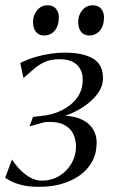

<svg xmlns="http://www.w3.org/2000/svg" viewBox="-40 -716 438 744"><path d="M113.5 8Q71 8 43.2 0.8Q15.5 -6.5 0.5 -15Q-14.5 -23.5 -20 -27L6.5 -98Q19.5 -77.5 37.5 -58.8Q55.5 -40 77.2 -28Q99 -16 122 -16Q159.5 -16 189.2 -34Q219 -52 236.5 -81.8Q254 -111.5 254.5 -146.5Q255 -172 244.8 -195.2Q234.5 -218.5 208.5 -232.2Q182.5 -246 134.5 -243L74.5 -226.5L88 -263L117.5 -266.5Q161 -270 198.2 -288Q235.5 -306 258 -336.2Q280.5 -366.5 280.5 -406.5Q280.5 -443.5 258 -465Q235.5 -486.5 190.5 -486.5Q158 -486.5 135 -476.5Q112 -466.5 92.8 -450Q73.5 -433.5 51 -413.5L38.5 -472Q70.5 -487.5 100.5 -496Q130.5 -504.5 158.5 -508.2Q186.5 -512 211.5 -512Q281.5 -512 320.2 -489.2Q359 -466.5 359 -413.5Q359 -381.5 339 -354Q319 -326.5 287.5 -305Q256 -283.5 220 -270Q184 -256.5 152.5 -252.5L171 -266Q225.5 -271 261.8 -258.8Q298 -246.5 316.2 -221.5Q334.5 -196.5 334.5 -163.5Q334.5 -122 317 -90Q299.5 -58 268.8 -36.2Q238 -14.5 198.2 -3.2Q158.5 8 113.5 8ZM130 -578.5Q111.5 -578.5 99.8 -592Q88 -605.5 88 -632Q88 -657 103.8 -676.2Q119.5 -695.5 144.5 -695.5Q166 -695.5 177 -682Q188 -668.5 188 -649.5Q188 -616 172 -597.2Q156 -578.5 130 -578.5ZM305 -578.5Q286.5 -578.5 274.8 -592Q263 -605.5 263 -632Q263 -657 278.8 -676.2Q294.5 -695.5 319.5 -695.5Q341 -695.5 352 -682Q363 -668.5 363 -649.5Q363 -616 347 -597.2Q331 -578.5 305 -578.5Z"/></svg>

Font: Merriweather 144pt Light
Style: Italic
Weight: 300
Italic angle: -7.8°
Version: Version 2.101